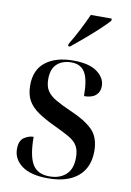

<svg xmlns="http://www.w3.org/2000/svg" viewBox="-87 -820 602 885"><g transform="rotate(10 213.5 -378.0)"><path d="M201 10Q120 10 78.5 -20.5Q37 -51 37 -99Q37 -138 59 -152.5Q81 -167 103 -167Q103 -80 126 -40Q149 0 206 0Q254 0 283 -26.5Q312 -53 312 -106Q312 -140 300 -160.5Q288 -181 261.5 -196.5Q235 -212 192 -232Q143 -255 110.5 -277Q78 -299 62 -327.5Q46 -356 46 -399Q46 -471 93.5 -508Q141 -545 223 -545Q297 -545 334.5 -517.5Q372 -490 372 -451Q372 -424 353.5 -408Q335 -392 299 -392Q299 -470 279 -502.5Q259 -535 216 -535Q174 -535 148.5 -512Q123 -489 123 -441Q123 -407 136.5 -386.5Q150 -366 177.5 -350Q205 -334 248 -315Q319 -285 354.5 -250Q390 -215 390 -150Q390 -73 340.5 -31.5Q291 10 201 10ZM187 -616Q208 -650 229 -691Q250 -732 265 -766H363V-756Q348 -739 318.5 -711.5Q289 -684 255.5 -655.5Q222 -627 196 -606H187Z"/></g></svg>

Font: Noto Serif Display SemiCondensed Medium
Style: Regular
Weight: 500
Width: 4
Designer: Monotype Design Team
Foundry: Monotype Imaging Inc.
Version: Version 2.009